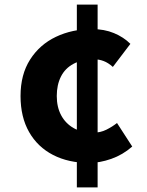

<svg xmlns="http://www.w3.org/2000/svg" viewBox="-20 -766 639 832"><path d="M366 -60Q277 -60 210 -94.5Q143 -129 106 -194Q69 -259 69 -350Q69 -443 110.5 -508Q152 -573 222.5 -606.5Q293 -640 379 -640Q432 -640 474 -622.5Q516 -605 545 -576L469 -476Q449 -494 429 -501.5Q409 -509 389 -509Q335 -509 298.5 -489.5Q262 -470 244 -434Q226 -398 226 -350Q226 -302 245 -266.5Q264 -231 299 -211Q334 -191 383 -191Q415 -191 441 -204Q467 -217 487 -233L553 -131Q512 -95 462 -77.5Q412 -60 366 -60ZM313 46V-746H403V46Z"/></svg>

Font: Noto Sans HK Thin ExtraBold
Style: Regular
Weight: 800
Version: Version 2.004-H2;hotconv 1.0.118;makeotfexe 2.5.65603